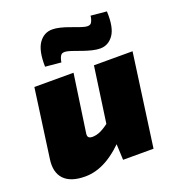

<svg xmlns="http://www.w3.org/2000/svg" viewBox="-137 -851 886 972"><g transform="rotate(-20 306.5 -364.5)"><path d="M280 -500 235 -189Q233 -173 240 -167.5Q247 -162 258 -162Q282 -162 305 -173Q328 -184 365 -212L401 -126Q335 -53 276 -19.5Q217 14 157 14Q79 14 43.5 -23.5Q8 -61 18 -130L69 -500ZM598 -500 529 0H365L359 -134L340 -146L390 -500ZM253 -743Q272 -743 294.5 -737.5Q317 -732 339 -724Q361 -716 380.5 -709Q400 -702 413 -699Q439 -693 448 -705.5Q457 -718 460 -742L545 -734Q549 -647 521.5 -608Q494 -569 450 -569Q431 -569 408 -574.5Q385 -580 362 -588Q339 -596 319.5 -603Q300 -610 286 -613Q261 -618 252.5 -606Q244 -594 240 -570L155 -578Q153 -664 180.5 -703.5Q208 -743 253 -743Z"/></g></svg>

Font: Exo 2 Black
Style: Italic
Weight: 900
Italic angle: -8°
Designer: Natanael Gama
Foundry: Natanael Gama
Version: Version 2.010